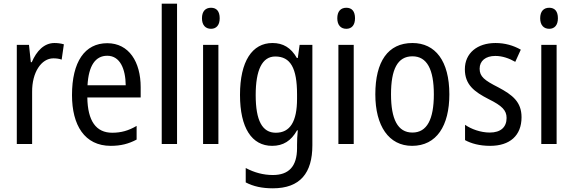

<svg xmlns="http://www.w3.org/2000/svg" viewBox="-20 -780 3106 1040"><path d="M275 -547C219 -547 178 -504 152 -443H147L137 -537H71V0H154V-282C153 -388 204 -464 269 -464C285 -464 301 -462 314 -457L326 -540C309 -545 291 -547 275 -547Z M561 -546C439 -546 370 -445 370 -265C370 -102 438 10 580 10C634 10 677 -1 720 -24V-98C676 -72 635 -61 588 -61C500 -61 455 -125 453 -252H742V-308C742 -444 679 -546 561 -546ZM561 -478C630 -478 660 -407 661 -318H454C460 -425 497 -478 561 -478Z M939 0V-760H856V0Z M1123 -738C1093 -738 1074 -719 1074 -681C1074 -644 1093 -624 1123 -624C1152 -624 1170 -644 1170 -681C1170 -719 1153 -738 1123 -738ZM1163 -537H1080V0H1163Z M1456 -547C1346 -547 1280 -448 1280 -266C1280 -87 1344 10 1454 10C1514 10 1557 -17 1589 -74H1593C1590 -48 1589 -15 1589 5V22C1589 123 1543 168 1458 168C1407 168 1358 155 1311 130V208C1353 230 1400 240 1458 240C1606 240 1672 157 1672 7V-537H1603L1593 -466H1588C1556 -522 1513 -547 1456 -547ZM1471 -474C1553 -474 1589 -412 1589 -269V-245C1589 -121 1551 -61 1474 -61C1401 -61 1365 -126 1365 -265C1365 -401 1400 -474 1471 -474Z M1856 -738C1826 -738 1807 -719 1807 -681C1807 -644 1826 -624 1856 -624C1885 -624 1903 -644 1903 -681C1903 -719 1886 -738 1856 -738ZM1896 -537H1813V0H1896Z M2414 -269C2414 -450 2338 -547 2214 -547C2081 -547 2013 -446 2013 -269C2013 -98 2086 10 2212 10C2345 10 2414 -99 2414 -269ZM2098 -269C2098 -404 2133 -475 2214 -475C2293 -475 2330 -404 2330 -269C2330 -134 2293 -62 2214 -62C2134 -62 2098 -135 2098 -269Z M2805 -145C2805 -228 2756 -266 2679 -307C2604 -345 2578 -365 2578 -408C2578 -450 2610 -477 2663 -477C2701 -477 2738 -464 2771 -445L2801 -511C2760 -534 2715 -547 2664 -547C2565 -547 2498 -492 2498 -405C2498 -321 2549 -283 2627 -243C2700 -207 2724 -182 2724 -141C2724 -92 2693 -62 2633 -62C2583 -62 2532 -81 2499 -104V-21C2532 -3 2577 10 2635 10C2741 10 2805 -45 2805 -145Z M2955 -738C2925 -738 2906 -719 2906 -681C2906 -644 2925 -624 2955 -624C2984 -624 3002 -644 3002 -681C3002 -719 2985 -738 2955 -738ZM2995 -537H2912V0H2995Z"/></svg>

Font: Noto Sans Khmer UI Condensed
Style: Regular
Weight: 400
Width: 3
Designer: Danh Hong and the Monotype Design Team
Foundry: Monotype Imaging Inc.
Version: Version 2.002